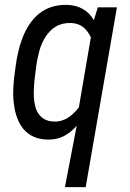

<svg xmlns="http://www.w3.org/2000/svg" viewBox="-20 -558 530 781"><path d="M43.5 -287.6 37.1 -238.8C35.2 -221.2 34.2 -203.1 33.7 -184.1C33.2 -165 34.7 -146.5 37.6 -128.4C40 -109.9 44.4 -92.3 50.8 -76.2C57.1 -59.6 65.4 -44.9 76.2 -32.2C86.9 -19.5 100.6 -9.3 116.7 -2C132.8 5.4 151.9 9.3 173.8 9.8C198.2 10.3 220.2 5.9 239.7 -4.4C258.8 -14.6 276.4 -28.3 292 -46.4L244.1 203.1H328.6L455.6 -528.3H377.9L361.8 -476.1C349.6 -496.6 334.5 -511.7 315.9 -522C297.4 -532.2 276.4 -537.6 252.4 -538.1C228.5 -538.6 207 -535.6 188.5 -529.3C169.4 -522.9 152.8 -513.7 138.2 -502C123.5 -489.7 110.8 -475.6 100.1 -459.5C89.4 -443.4 80.1 -425.8 72.8 -407.2C65.4 -388.2 59.1 -368.7 54.7 -348.6C49.8 -328.1 45.9 -307.6 43.5 -287.6ZM121.1 -238.3 127.4 -288.1C129.9 -308.6 134.3 -329.6 140.1 -351.1C146 -372.1 154.3 -391.6 165.5 -408.7C176.8 -425.8 190.4 -439.9 207.5 -450.2C224.6 -460.4 245.6 -465.3 270.5 -464.4C290 -463.4 306.2 -457.5 318.8 -447.3C331.5 -436.5 341.8 -422.9 349.6 -406.2L300.8 -121.6C294.4 -113.3 287.6 -105.5 280.3 -98.1C272.9 -90.8 265.6 -85 257.3 -79.6C249 -74.2 239.7 -70.3 230.5 -67.4C221.2 -64.5 210.9 -63 199.7 -63.5C184.6 -64 171.9 -66.9 161.6 -72.8C151.4 -78.1 143.1 -85.9 136.7 -95.2C130.4 -104.5 126 -114.7 123 -127C120.1 -138.7 118.2 -150.9 117.7 -164.1C117.2 -176.8 117.2 -189.5 118.2 -202.6C118.7 -215.3 119.6 -227.1 121.1 -238.3Z"/></svg>

Font: Roboto Condensed
Style: Italic
Weight: 400
Designer: Google
Version: Version 1.000;PS 001.000;hotconv 1.0.88;makeotf.lib2.5.64775